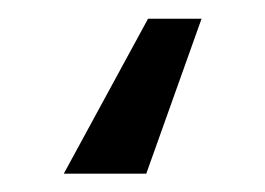

<svg xmlns="http://www.w3.org/2000/svg" viewBox="-20 11 286 207"><path d="M137.7 198.2H48.8L139.6 31.2H197.3Z"/></svg>

Font: Pretendard Std Variable
Style: Regular
Weight: 400
Designer: Base glyphs from Inter by Rasmus Andersson; Hangeul glyphs from Noto Sans CJK(Source Han Sans) by Jang Soo-young and Kan
Foundry: Kil Hyung-jin
Version: Version 1.309;Glyphs 3.2 (3225)